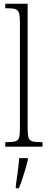

<svg xmlns="http://www.w3.org/2000/svg" viewBox="-20 -780 254 1021"><path d="M8 0V-24H12Q45 -24 61 -28.5Q77 -33 81.5 -48.5Q86 -64 86 -98V-660Q86 -695 81 -711Q76 -727 61.5 -731.5Q47 -736 20 -736H8V-760H127V-98Q127 -64 131.5 -48.5Q136 -33 152 -28.5Q168 -24 201 -24H206V0ZM64 208Q69 172 74 136Q79 100 82 61H128V71Q123 92 115 119.5Q107 147 98 174Q89 201 80 221H64Z"/></svg>

Font: Noto Serif Myanmar ExtraCondensed ExtraLight
Style: Regular
Weight: 200
Width: 2
Designer: Ben Mitchell and the Monotype Design Team
Foundry: Monotype Imaging Inc.
Version: Version 2.106; ttfautohint (v1.8.4.7-5d5b)